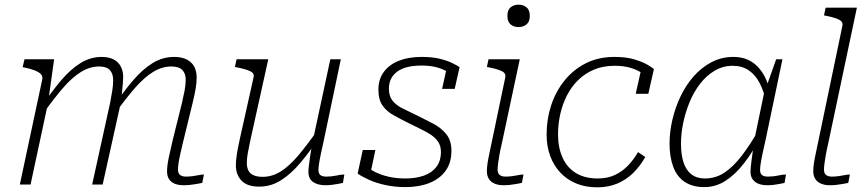

<svg xmlns="http://www.w3.org/2000/svg" viewBox="-20 -791 3719 823"><path d="M65 0H111L189 -364V-372L212 -537H85L77 -503L87 -501Q112 -496 129.5 -489Q147 -482 155.5 -473Q164 -464 161 -450ZM762 -171 805 -347Q813 -379 818 -407Q823 -435 823 -459Q823 -485 813 -504.5Q803 -524 781.5 -535.5Q760 -547 726 -547Q677 -547 634 -520.5Q591 -494 550.5 -446.5Q510 -399 468 -338L478 -311Q521 -371 559.5 -415Q598 -459 636 -482.5Q674 -506 714 -506Q747 -506 761.5 -491Q776 -476 776 -450Q776 -427 771.5 -404Q767 -381 760 -350L721 -193Q714 -161 708 -136Q702 -111 699 -91.5Q696 -72 696 -56Q696 -36 705 -22.5Q714 -9 730 -3Q746 3 766 3Q781 3 795.5 1.5Q810 0 823 -2.5Q836 -5 847 -7L854 -43Q845 -43 833 -40.5Q821 -38 806.5 -36Q792 -34 777 -34Q761 -34 752 -41Q743 -48 743 -64Q743 -75 745 -90Q747 -105 751.5 -125Q756 -145 762 -171ZM375 0H420L497 -347Q498 -355 500 -369.5Q502 -384 503.5 -400.5Q505 -417 506.5 -433.5Q508 -450 508 -462Q508 -486 498 -505.5Q488 -525 467.5 -536Q447 -547 415 -547Q368 -547 325 -520.5Q282 -494 242 -446.5Q202 -399 160 -338L170 -311Q213 -371 251 -415Q289 -459 327 -482.5Q365 -506 405 -506Q437 -506 451 -490.5Q465 -475 465 -448Q465 -426 461.5 -403.5Q458 -381 452 -350Z M1053 -189Q1046 -157 1042 -134Q1038 -111 1038 -92Q1038 -73 1045 -59.5Q1052 -46 1067.5 -39.5Q1083 -33 1106 -33Q1147 -33 1184 -56.5Q1221 -80 1258.5 -124.5Q1296 -169 1339 -230L1349 -203Q1308 -141 1267.5 -93Q1227 -45 1184 -18Q1141 9 1091 9Q1040 9 1015.5 -16.5Q991 -42 991 -83Q991 -104 995.5 -131.5Q1000 -159 1007 -191L1067 -460Q1070 -472 1062.5 -479Q1055 -486 1038.5 -491.5Q1022 -497 997 -502L987 -504L994 -537H1130ZM1369 -194Q1361 -158 1355.5 -132Q1350 -106 1347.5 -89Q1345 -72 1345 -63Q1345 -47 1353.5 -40.5Q1362 -34 1378 -34Q1402 -34 1422 -38.5Q1442 -43 1456 -43L1450 -7Q1440 -5 1427.5 -2.5Q1415 0 1401 1.5Q1387 3 1374 3Q1343 3 1322.5 -10.5Q1302 -24 1302 -55Q1302 -64 1304 -81Q1306 -98 1309.5 -121.5Q1313 -145 1318 -175L1319 -179L1396 -537H1441Z M1718 11Q1673 11 1633.5 2.5Q1594 -6 1563.5 -19.5Q1533 -33 1513 -47L1535 -148H1589L1564 -29Q1554 -37 1548.5 -47Q1543 -57 1541.5 -68Q1540 -79 1541 -85Q1560 -68 1586.5 -54.5Q1613 -41 1646 -33.5Q1679 -26 1718 -26Q1762 -26 1796.5 -38Q1831 -50 1850.5 -75.5Q1870 -101 1870 -140Q1870 -165 1858.5 -182.5Q1847 -200 1827.5 -213Q1808 -226 1783 -238Q1758 -250 1730 -264Q1696 -281 1666.5 -297.5Q1637 -314 1619.5 -339Q1602 -364 1602 -407Q1602 -451 1625 -482.5Q1648 -514 1689.5 -530.5Q1731 -547 1787 -547Q1833 -547 1865.5 -539Q1898 -531 1919 -520.5Q1940 -510 1950 -503L1929 -410H1875L1895 -500Q1901 -497 1905.5 -491.5Q1910 -486 1914 -479.5Q1918 -473 1919 -466Q1908 -478 1889.5 -488Q1871 -498 1845.5 -504Q1820 -510 1787 -510Q1717 -510 1682 -483.5Q1647 -457 1647 -411Q1647 -379 1662.5 -359.5Q1678 -340 1705 -326.5Q1732 -313 1768 -296Q1802 -279 1836 -261.5Q1870 -244 1892.5 -216.5Q1915 -189 1915 -144Q1915 -94 1890.5 -59.5Q1866 -25 1821.5 -7Q1777 11 1718 11Z M2067 -57Q2067 -73 2070 -92.5Q2073 -112 2078.5 -137Q2084 -162 2090 -192L2146 -460Q2148 -472 2141 -479Q2134 -486 2118 -491.5Q2102 -497 2077 -502L2067 -504L2074 -537H2208L2130 -171Q2124 -146 2120.5 -125.5Q2117 -105 2115 -90Q2113 -75 2113 -64Q2113 -48 2122 -41Q2131 -34 2146 -34Q2162 -34 2176 -36Q2190 -38 2202.5 -40.5Q2215 -43 2224 -43L2217 -7Q2207 -5 2193.5 -2.5Q2180 0 2166 1.5Q2152 3 2137 3Q2117 3 2101 -3.5Q2085 -10 2076 -23.5Q2067 -37 2067 -57ZM2155 -723Q2155 -748 2168.5 -759.5Q2182 -771 2203 -771Q2223 -771 2237 -759.5Q2251 -748 2251 -723Q2251 -698 2237 -686.5Q2223 -675 2203 -675Q2182 -675 2168.5 -686.5Q2155 -698 2155 -723Z M2542 -26Q2585 -26 2617 -41.5Q2649 -57 2673 -82.5Q2697 -108 2715 -139L2746 -118Q2724 -79 2694 -49.5Q2664 -20 2625.5 -4Q2587 12 2540 12Q2490 12 2450 -4.5Q2410 -21 2381.5 -51.5Q2353 -82 2338 -123.5Q2323 -165 2323 -215Q2323 -280 2342.5 -339.5Q2362 -399 2400 -446Q2438 -493 2491.5 -520Q2545 -547 2614 -547Q2664 -547 2699 -536.5Q2734 -526 2754.5 -514Q2775 -502 2783 -495L2759 -389H2705L2730 -501Q2742 -496 2748 -490Q2754 -484 2756 -477.5Q2758 -471 2757.5 -465.5Q2757 -460 2756 -456Q2746 -469 2727 -481Q2708 -493 2680 -501Q2652 -509 2614 -509Q2565 -509 2526 -492.5Q2487 -476 2458 -447.5Q2429 -419 2410 -381.5Q2391 -344 2381.5 -301.5Q2372 -259 2372 -215Q2372 -158 2391.5 -115Q2411 -72 2449 -49Q2487 -26 2542 -26Z M3285 -377 3265 -347Q3255 -399 3236.5 -434.5Q3218 -470 3189.5 -489.5Q3161 -509 3121 -509Q3079 -509 3043.5 -488Q3008 -467 2981 -432Q2954 -397 2936 -353.5Q2918 -310 2908.5 -264Q2899 -218 2899 -176Q2899 -128 2910 -94.5Q2921 -61 2944 -43.5Q2967 -26 3001 -26Q3048 -26 3086 -51.5Q3124 -77 3159.5 -123.5Q3195 -170 3232 -234L3239 -203Q3207 -140 3169.5 -91.5Q3132 -43 3090 -16Q3048 11 2999 11Q2949 11 2915.5 -11Q2882 -33 2866 -75.5Q2850 -118 2850 -176Q2850 -225 2862 -277Q2874 -329 2897 -377.5Q2920 -426 2953.5 -464Q2987 -502 3030 -524.5Q3073 -547 3123 -547Q3170 -547 3203 -525.5Q3236 -504 3256.5 -465.5Q3277 -427 3285 -377ZM3334 -537 3262 -193Q3254 -158 3248.5 -132Q3243 -106 3240.5 -89Q3238 -72 3238 -63Q3238 -47 3246.5 -40.5Q3255 -34 3271 -34Q3295 -34 3315 -38.5Q3335 -43 3349 -43L3343 -7Q3333 -5 3321 -2.5Q3309 0 3295.5 1.5Q3282 3 3268 3Q3248 3 3232 -3Q3216 -9 3206.5 -22Q3197 -35 3197 -55Q3197 -70 3201.5 -104Q3206 -138 3211 -173V-180L3257 -401L3262 -410L3307 -537Z M3591 -681Q3593 -693 3586 -700Q3579 -707 3563 -712.5Q3547 -718 3522 -723L3512 -725L3519 -758H3653L3529 -171Q3523 -146 3519.5 -125.5Q3516 -105 3514 -90Q3512 -75 3512 -64Q3512 -48 3521 -41Q3530 -34 3545 -34Q3561 -34 3575 -36Q3589 -38 3601.5 -40.5Q3614 -43 3623 -43L3616 -7Q3606 -5 3592.5 -2.5Q3579 0 3565 1.5Q3551 3 3536 3Q3516 3 3500 -3.5Q3484 -10 3475 -23.5Q3466 -37 3466 -57Q3466 -73 3469 -92.5Q3472 -112 3477.5 -137Q3483 -162 3489 -192Z"/></svg>

Font: Roboto Serif 20pt Thin
Style: Italic
Weight: 250
Italic angle: -10°
Version: Version 1.007